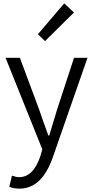

<svg xmlns="http://www.w3.org/2000/svg" viewBox="-20 -883 552 1139"><path d="M35 225 51 159Q76 168 93 168Q177 168 219 45L231 3L13 -540H98L213 -231L239 -156Q256 -108 267 -79H272L318 -231L419 -540H499L293 51Q228 236 96 236Q60 236 35 225ZM205 -680 361 -863 419 -809 247 -639Z"/></svg>

Font: Source Han Sans CN Normal
Style: Regular
Weight: 350
Designer: Ryoko NISHIZUKA 西塚涼子 (kana, bopomofo & ideographs); Paul D. Hunt (Latin, Greek & Cyrillic); Sandoll Communications 산돌커뮤니
Foundry: Adobe
Version: Version 2.004;hotconv 1.0.118;makeotfexe 2.5.65603